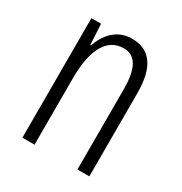

<svg xmlns="http://www.w3.org/2000/svg" viewBox="-134 -734 700 740"><g transform="rotate(30 216.0 -364.0)"><path d="M244 -635C178 -635 138 -589 119 -533H116L111 -625H68V-93H122V-388C122 -524 165 -587 235 -587C286 -587 313 -545 313 -450V-93H366V-463C366 -581 323 -635 244 -635Z"/></g></svg>

Font: Noto Sans Kannada UI ExtraCondensed Light
Style: Regular
Weight: 300
Width: 2
Designer: Jelle Bosma - Monotype Design Team
Foundry: Monotype Imaging Inc.
Version: Version 2.005